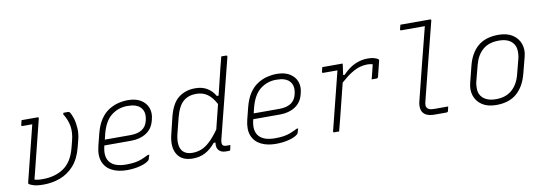

<svg xmlns="http://www.w3.org/2000/svg" viewBox="-57 -1132 4315 1524"><g transform="rotate(-10 2100.0 -370.0)"><path d="M111 -526H240Q251 -526 248 -515L143 -95Q140 -82 136.5 -69.5Q133 -57 130 -44Q141 -40 155.5 -38Q170 -36 196 -36Q296 -36 365 -83Q434 -130 462 -236L477 -294Q494 -359 485.5 -411Q477 -463 445 -514L448 -526H485Q494 -526 498 -521Q512 -502 523 -466.5Q534 -431 536.5 -386Q539 -341 527 -294L512 -236Q489 -146 441 -92.5Q393 -39 329.5 -15.5Q266 8 195 8Q143 8 114 -1.5Q85 -11 79 -17Q74 -22 77 -31L189 -479H110Q99 -479 102 -490Z M968 -536Q1032 -536 1072.5 -511Q1113 -486 1128.5 -445Q1144 -404 1131 -354L1128 -342Q1112 -279 1061.5 -246.5Q1011 -214 940 -214H723V-213Q699 -119 744 -74Q783 -35 868 -35Q909 -35 938 -39.5Q967 -44 993 -54Q1019 -64 1050 -80H1062Q1060 -72 1056.5 -62.5Q1053 -53 1051 -45Q1050 -41 1046 -37Q1026 -17 976.5 -3.5Q927 10 867 10Q798 10 748 -15Q698 -40 677.5 -91Q657 -142 676 -219L700 -314Q717 -381 746 -424.5Q775 -468 812.5 -492Q850 -516 890 -526Q930 -536 968 -536ZM957 -491Q884 -491 828 -447.5Q772 -404 746 -304L735 -259H942Q1059 -259 1081 -350Q1099 -421 1061 -459Q1046 -474 1021 -482.5Q996 -491 957 -491Z M1511 -536Q1567 -536 1606 -513Q1645 -490 1671 -446H1685Q1698 -499 1711 -552.5Q1724 -606 1737 -660Q1742 -680 1747.5 -700Q1753 -720 1760 -749H1798Q1810 -749 1807 -736Q1768 -579 1726.5 -417.5Q1685 -256 1646 -99Q1638 -64 1649 -53Q1658 -44 1677 -44H1709Q1708 -37 1705.5 -26.5Q1703 -16 1701 -6Q1700 0 1692 0H1663Q1628 0 1608.5 -22Q1589 -44 1596 -84H1582Q1541 -35 1497 -12.5Q1453 10 1398 10Q1309 10 1273 -50Q1237 -110 1262 -209L1293 -337Q1319 -447 1375 -491.5Q1431 -536 1511 -536ZM1328 -61Q1354 -35 1403 -35Q1438 -35 1471.5 -47Q1505 -59 1541 -91.5Q1577 -124 1620 -184Q1632 -233 1644.5 -282.5Q1657 -332 1669 -381Q1641 -435 1603.5 -463Q1566 -491 1510 -491Q1448 -491 1406.5 -455Q1365 -419 1342 -329L1311 -206Q1298 -153 1303 -117Q1308 -81 1328 -61Z M2168 -536Q2232 -536 2272.5 -511Q2313 -486 2328.5 -445Q2344 -404 2331 -354L2328 -342Q2312 -279 2261.5 -246.5Q2211 -214 2140 -214H1923V-213Q1899 -119 1944 -74Q1983 -35 2068 -35Q2109 -35 2138 -39.5Q2167 -44 2193 -54Q2219 -64 2250 -80H2262Q2260 -72 2256.5 -62.5Q2253 -53 2251 -45Q2250 -41 2246 -37Q2226 -17 2176.5 -3.5Q2127 10 2067 10Q1998 10 1948 -15Q1898 -40 1877.5 -91Q1857 -142 1876 -219L1900 -314Q1917 -381 1946 -424.5Q1975 -468 2012.5 -492Q2050 -516 2090 -526Q2130 -536 2168 -536ZM2157 -491Q2084 -491 2028 -447.5Q1972 -404 1946 -304L1935 -259H2142Q2259 -259 2281 -350Q2299 -421 2261 -459Q2246 -474 2221 -482.5Q2196 -491 2157 -491Z M2535 -526H2699Q2699 -526 2697 -508Q2695 -490 2691.5 -468.5Q2688 -447 2687 -435H2699Q2750 -488 2800 -509.5Q2850 -531 2900 -531Q2935 -531 2957 -523.5Q2979 -516 2985 -510Q2990 -505 2988 -498L2957 -373Q2954 -362 2943 -362H2904L2907 -374Q2914 -400 2920 -425Q2926 -450 2933 -479Q2914 -485 2889 -485Q2861 -485 2830 -476.5Q2799 -468 2760.5 -444.5Q2722 -421 2673 -377Q2656 -308 2638.5 -239Q2621 -170 2604 -101Q2597 -76 2591 -51Q2585 -26 2578 0H2539Q2528 0 2531 -11Q2560 -128 2590 -245.5Q2620 -363 2649 -480H2535Q2524 -480 2526 -491Q2528 -500 2530.5 -508.5Q2533 -517 2535 -526Z M3204 -750H3443Q3454 -750 3451 -739Q3412 -585 3373.5 -434Q3335 -283 3295 -122Q3288 -96 3289 -82.5Q3290 -69 3300 -59Q3308 -52 3320.5 -48.5Q3333 -45 3358 -45H3465Q3463 -36 3461 -28.5Q3459 -21 3457 -11Q3456 -4 3451.5 -2Q3447 0 3443 0H3351Q3299 0 3274 -17Q3249 -34 3243.5 -62.5Q3238 -91 3246 -123Q3284 -278 3320 -418.5Q3356 -559 3393 -705H3203Q3192 -705 3195 -716Q3197 -724 3199.5 -733Q3202 -742 3204 -750Z M3956 -536Q4024 -536 4068 -507.5Q4112 -479 4129 -431.5Q4146 -384 4131 -328L4097 -197Q4071 -97 4009.5 -43.5Q3948 10 3844 10Q3775 10 3731 -19Q3687 -48 3671 -95.5Q3655 -143 3669 -198L3702 -329Q3727 -430 3789 -483Q3851 -536 3956 -536ZM3949 -490Q3870 -490 3821 -448Q3772 -406 3752 -328L3720 -205Q3712 -176 3713.5 -137.5Q3715 -99 3742 -72Q3758 -56 3784.5 -46Q3811 -36 3851 -36Q3928 -36 3977.5 -78.5Q4027 -121 4047 -198L4079 -321Q4087 -351 4085 -389.5Q4083 -428 4056 -455Q4040 -471 4014.5 -480.5Q3989 -490 3949 -490Z"/></g></svg>

Font: Recursive Mn Lnr St Lt
Style: Italic
Weight: 300
Italic angle: -15°
Monospace: yes
Version: Version 1.079;hotconv 1.0.112;makeotfexe 2.5.65598; ttfautoh